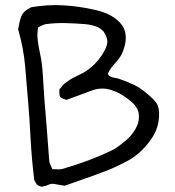

<svg xmlns="http://www.w3.org/2000/svg" viewBox="-20 -705 673 740"><path d="M189 4Q178 2 167 7Q156 12 145 14Q134 16 122 6Q119 1 116 -3.5Q113 -8 112 -12Q102 -92 98 -169Q94 -246 89 -305Q83 -380 77 -449Q71 -518 50 -592Q54 -619 61.5 -640.5Q69 -662 100 -677Q162 -688 223.5 -684.5Q285 -681 346 -667Q417 -651 448 -611Q479 -571 453 -505Q446 -486 425 -463Q404 -440 396 -422Q397 -414 405.5 -410Q414 -406 425 -404.5Q436 -403 442 -400Q470 -391 495.5 -378.5Q521 -366 543 -347Q572 -324 583.5 -307Q595 -290 593 -255Q590 -206 562 -168Q543 -140 518 -117.5Q493 -95 462 -80Q441 -69 420 -59.5Q399 -50 377 -42Q341 -28 304 -15.5Q267 -3 229 11ZM182 -53Q188 -53 199 -52.5Q210 -52 217 -53Q267 -67 315.5 -85Q364 -103 410 -125Q424 -131 436.5 -141Q449 -151 462 -161Q486 -180 502 -207.5Q518 -235 515 -264.5Q512 -294 479 -319Q471 -326 450.5 -339Q430 -352 402 -360Q374 -368 342 -359L236 -320Q217 -326 212.5 -331Q208 -336 209 -361Q215 -367 221 -375Q227 -383 236 -388Q246 -396 257.5 -402.5Q269 -409 280 -414Q310 -427 335 -449Q360 -471 376 -498Q391 -522 393.5 -540Q396 -558 379 -584Q374 -589 368 -593.5Q362 -598 355 -601Q333 -610 308 -612Q272 -615 232.5 -616Q193 -617 157 -612Q150 -611 142.5 -607Q135 -603 127 -600Q122 -572 126 -545Q130 -518 134 -500Q142 -466 145 -417.5Q148 -369 151 -324Q155 -278 160 -214Q165 -150 170 -83Q170 -79 174.5 -69.5Q179 -60 182 -53Z"/></svg>

Font: Mynerve
Style: Regular
Weight: 400
Designer: Carolina Short
Foundry: Carolina Short
Version: Version 1.000; ttfautohint (v1.8.4.7-5d5b)